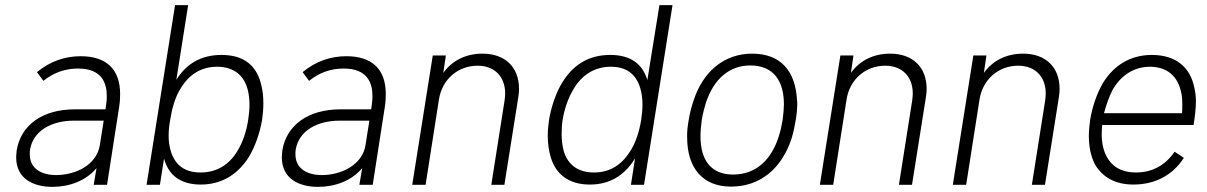

<svg xmlns="http://www.w3.org/2000/svg" viewBox="-20 -720 4703 748"><path d="M397 0 444 -302C447 -320 448 -338 448 -353C448 -452 393 -501 294 -501C236 -501 177 -483 124 -439L149 -405C190 -438 235 -453 284 -453C378 -453 396 -395 396 -346C396 -329 394 -313 392 -301L391 -294H271C146 -294 61 -233 45 -134C44 -124 43 -115 43 -107C43 -23 111 8 184 8C251 8 315 -16 356 -65L345 0ZM369 -155C357 -77 274 -38 199 -38C140 -38 96 -64 96 -119C96 -125 96 -131 97 -137C109 -209 178 -250 269 -250H384Z M999 -384C982 -465 930 -506 843 -506C764 -506 706 -472 667 -409L713 -700H662L551 0H603L619 -102C637 -36 685 -1 762 -1C841 -1 904 -38 948 -106C974 -148 992 -201 1001 -253C1004 -274 1006 -296 1006 -317C1006 -341 1004 -363 999 -384ZM905 -132C873 -78 824 -48 761 -48C699 -48 663 -77 646 -129C640 -148 637 -169 637 -191C637 -211 639 -231 643 -253C650 -297 662 -343 687 -381C720 -432 766 -460 826 -460C887 -460 931 -430 946 -367C950 -350 952 -331 952 -312C952 -293 950 -274 947 -254C940 -207 925 -164 905 -132Z M1432 0 1479 -302C1482 -320 1483 -338 1483 -353C1483 -452 1428 -501 1329 -501C1271 -501 1212 -483 1159 -439L1184 -405C1225 -438 1270 -453 1319 -453C1413 -453 1431 -395 1431 -346C1431 -329 1429 -313 1427 -301L1426 -294H1306C1181 -294 1096 -233 1080 -134C1079 -124 1078 -115 1078 -107C1078 -23 1146 8 1219 8C1286 8 1350 -16 1391 -65L1380 0ZM1404 -155C1392 -77 1309 -38 1234 -38C1175 -38 1131 -64 1131 -119C1131 -125 1131 -131 1132 -137C1144 -209 1213 -250 1304 -250H1419Z M1860 -511C1796 -511 1742 -485 1707 -436L1717 -504H1666L1586 0H1638L1690 -332C1702 -410 1763 -464 1841 -464C1907 -464 1948 -421 1948 -356C1948 -348 1947 -339 1946 -330L1894 0H1945L1999 -340C2001 -352 2002 -363 2002 -374C2002 -458 1948 -511 1860 -511Z M2549 -700 2502 -408C2483 -472 2436 -506 2357 -506C2271 -506 2206 -465 2162 -384C2141 -344 2126 -296 2119 -253C2116 -233 2114 -212 2114 -192C2114 -161 2118 -132 2126 -106C2147 -38 2199 -1 2278 -1C2355 -1 2413 -36 2454 -103L2438 0H2489L2600 -700ZM2434 -129C2401 -77 2355 -48 2294 -48C2232 -48 2192 -78 2176 -132C2171 -151 2168 -174 2168 -199C2168 -216 2169 -235 2172 -254C2179 -295 2192 -334 2211 -367C2246 -430 2298 -460 2360 -460C2420 -460 2456 -432 2473 -381C2480 -360 2483 -337 2483 -313C2483 -293 2481 -273 2478 -253C2470 -206 2457 -164 2434 -129Z M2828 7C2942 7 3026 -64 3064 -181C3071 -203 3076 -229 3080 -252C3084 -275 3086 -299 3086 -316C3086 -321 3086 -326 3085 -330C3079 -443 3022 -511 2910 -511C2803 -511 2719 -443 2682 -328C2674 -305 2667 -278 2663 -252C2659 -230 2656 -205 2657 -185C2657 -66 2717 7 2828 7ZM2836 -40C2750 -40 2709 -96 2709 -189C2709 -209 2711 -231 2714 -253C2718 -278 2725 -303 2729 -316C2760 -414 2823 -465 2903 -465C2991 -465 3034 -408 3034 -313C3034 -299 3032 -275 3029 -253C3026 -234 3021 -211 3015 -192C2986 -97 2925 -40 2836 -40Z M3448 -511C3384 -511 3330 -485 3295 -436L3305 -504H3254L3174 0H3226L3278 -332C3290 -410 3351 -464 3429 -464C3495 -464 3536 -421 3536 -356C3536 -348 3535 -339 3534 -330L3482 0H3533L3587 -340C3589 -352 3590 -363 3590 -374C3590 -458 3536 -511 3448 -511Z M3966 -511C3902 -511 3848 -485 3813 -436L3823 -504H3772L3692 0H3744L3796 -332C3808 -410 3869 -464 3947 -464C4013 -464 4054 -421 4054 -356C4054 -348 4053 -339 4052 -330L4000 0H4051L4105 -340C4107 -352 4108 -363 4108 -374C4108 -458 4054 -511 3966 -511Z M4405 -48C4351 -48 4312 -70 4291 -111C4278 -135 4272 -165 4272 -198C4272 -209 4273 -221 4274 -233H4630C4635 -265 4639 -296 4639 -325C4639 -344 4637 -362 4633 -378C4617 -460 4559 -506 4467 -506C4384 -506 4318 -465 4276 -395C4253 -355 4235 -303 4227 -253C4224 -231 4222 -210 4222 -190C4222 -150 4229 -113 4245 -81C4274 -30 4325 -1 4395 -1C4481 -1 4549 -38 4592 -105L4556 -129C4520 -76 4469 -48 4405 -48ZM4314 -369C4347 -427 4398 -460 4461 -460C4527 -459 4567 -424 4581 -363C4585 -348 4586 -331 4586 -313C4586 -302 4586 -291 4585 -279H4281C4289 -310 4302 -346 4314 -369Z"/></svg>

Font: Arthouse Owned Light
Style: Italic
Weight: 300
Italic angle: -10°
Designer: Jeremy Tribby
Foundry: Tribby Type
Version: Version 1.000;PS 001.000;hotconv 1.0.88;makeotf.lib2.5.64775